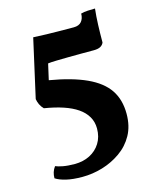

<svg xmlns="http://www.w3.org/2000/svg" viewBox="-111 -632 702 878"><g transform="rotate(-15 240.5 -193.5)"><path d="M117 -504Q151 -502 179 -501.5Q207 -501 237 -500.5Q267 -500 308 -500Q333 -500 345 -514.5Q357 -529 357 -552Q371 -556 389.5 -557Q408 -558 424 -558Q420 -523 418.5 -482Q417 -441 417 -399Q412 -387 400.5 -381Q389 -375 369 -375Q341 -375 309 -375Q277 -375 247 -374.5Q217 -374 192 -373.5Q167 -373 152 -371L135 -296Q241 -278 308.5 -247Q376 -216 407.5 -169.5Q439 -123 439 -56Q439 2 415.5 44.5Q392 87 352 115Q312 143 265 157Q218 171 170 171Q125 171 93.5 163.5Q62 156 44 144Q44 129 48 116Q52 103 61 91Q72 96 95 100.5Q118 105 151 105Q191 105 222.5 89Q254 73 272.5 43.5Q291 14 291 -26Q291 -57 276.5 -82Q262 -107 235 -125.5Q208 -144 169 -157Q130 -170 80 -178Q69 -189 63 -202Q57 -215 55 -228Z"/></g></svg>

Font: Vollkorn
Style: Bold
Weight: 700
Designer: Friedrich Althausen
Foundry: Friedrich Althausen
Version: Version 5.000